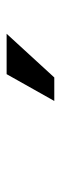

<svg xmlns="http://www.w3.org/2000/svg" viewBox="178 -922 184 580"><g transform="rotate(-90 270.0 -632.0)"><path d="M336 -704H458L326 -560H255Z"/></g></svg>

Font: Haskoy Medium
Style: Italic
Weight: 500
Designer: Ertekin Erdin
Foundry: Ertekin Erdin
Version: Version 2.000; ttfautohint (v1.8.4.7-5d5b)